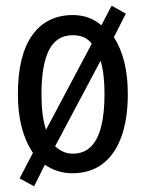

<svg xmlns="http://www.w3.org/2000/svg" viewBox="-20 -600 514 676"><path d="M430 -269Q430 -180 407 -117.5Q384 -55 340.5 -22.5Q297 10 235 10Q207 10 182.5 2Q158 -6 138 -20L100 56L49 28L96 -62Q70 -100 56.5 -151.5Q43 -203 43 -269Q43 -405 93.5 -476Q144 -547 237 -547Q266 -547 291 -538Q316 -529 337 -511L373 -580L423 -552L381 -469Q405 -432 417.5 -382Q430 -332 430 -269ZM126 -269Q126 -230 130 -198.5Q134 -167 142 -143L303 -446Q291 -462 274.5 -469Q258 -476 236 -476Q179 -476 152.5 -423.5Q126 -371 126 -269ZM348 -269Q348 -305 344.5 -334.5Q341 -364 334 -386L174 -85Q187 -73 202.5 -66Q218 -59 236 -59Q275 -59 299.5 -83Q324 -107 336 -154Q348 -201 348 -269Z"/></svg>

Font: Noto Sans Display Condensed
Style: Regular
Weight: 400
Width: 3
Designer: Monotype Design Team
Foundry: Monotype Imaging Inc.
Version: Version 2.003